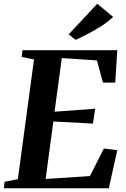

<svg xmlns="http://www.w3.org/2000/svg" viewBox="-32 -1013 678 1033"><path d="M-11.5 0 -7 -35 64 -49 151 -693 84.5 -707 89 -743H599L588 -568.5H522L489.5 -688L300.5 -700.5L261.5 -412L480 -428L468 -348L255 -359.5L213.5 -50L452 -66L527 -214L599 -205L553.5 0ZM375 -798.5 337.5 -828 491.5 -993 576.5 -922Q548 -895 512.5 -872.2Q477 -849.5 441.2 -831Q405.5 -812.5 375 -798.5Z"/></svg>

Font: Merriweather 72pt
Style: Bold Italic
Weight: 700
Italic angle: -7.8°
Version: Version 2.101